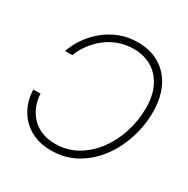

<svg xmlns="http://www.w3.org/2000/svg" viewBox="-168 -888 1026 1047"><g transform="rotate(30 345.0 -364.0)"><path d="M407.2 -737.8Q487.8 -737.8 546.1 -701.9Q604.5 -666 635.7 -601.1Q667 -536.1 667 -448.2Q667 -363.3 640.6 -281.5Q614.3 -199.7 564.7 -133.8Q515.1 -67.9 445.3 -28.8Q375.5 10.3 288.6 10.3Q226.6 10.3 180.2 -10.3Q133.8 -30.8 102.8 -65.2Q71.8 -99.6 56.4 -142.3Q41 -185.1 40.5 -229.5H85.4Q86.9 -191.9 100.3 -156.5Q113.8 -121.1 139.2 -93Q164.6 -64.9 202.4 -48.6Q240.2 -32.2 290 -32.2Q364.3 -32.2 425.5 -67.1Q486.8 -102.1 531 -161.1Q575.2 -220.2 599.1 -294.7Q623 -369.1 623 -447.8Q623 -527.3 595.2 -582.5Q567.4 -637.7 518.3 -666.5Q469.2 -695.3 405.3 -695.3Q354.5 -695.3 310.3 -679Q266.1 -662.6 231 -634.5Q195.8 -606.4 170.2 -571Q144.5 -535.6 130.4 -498H85Q100.1 -542.5 129.2 -585.2Q158.2 -627.9 199.7 -662.4Q241.2 -696.8 293.5 -717.3Q345.7 -737.8 407.2 -737.8Z"/></g></svg>

Font: Inter 28pt ExtraLight
Style: Italic
Weight: 250
Italic angle: -9.3988°
Designer: Rasmus Andersson
Foundry: rsms
Version: Version 4.001;git-66647c0bb